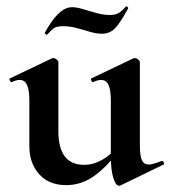

<svg xmlns="http://www.w3.org/2000/svg" viewBox="-20 -581 546 615"><path d="M192 12Q137 12 105.5 -23Q74 -58 74 -113V-260Q74 -293 66.5 -309Q59 -325 43 -325Q32 -325 18 -318Q14 -317 11.5 -323Q9 -329 12 -330L146 -394Q149 -395 151 -395Q156 -395 161.5 -390.5Q167 -386 167 -382V-161Q167 -107 187.5 -80Q208 -53 250 -53Q279 -53 308 -69.5Q337 -86 354 -111L360 -99Q326 -50 284 -19Q242 12 192 12ZM428 -382V-116Q428 -82 434.5 -68Q441 -54 456 -54Q463 -54 473.5 -57Q484 -60 497 -65Q501 -67 504 -61.5Q507 -56 504 -54L366 13Q364 14 361 14Q351 14 343 -11Q335 -36 335 -82V-260Q335 -293 327.5 -309Q320 -325 304 -325Q293 -325 278 -318Q275 -317 272.5 -323Q270 -329 273 -330L407 -394Q409 -395 412 -395Q417 -395 422.5 -390.5Q428 -386 428 -382ZM332 -533Q349 -533 359.5 -539Q370 -545 383 -560Q385 -562 388.5 -559Q392 -556 390 -553Q363 -504 346.5 -488.5Q330 -473 307 -473Q289 -473 268.5 -479Q248 -485 226.5 -491Q205 -497 182 -497Q160 -497 151.5 -490Q143 -483 131 -470Q129 -469 125.5 -472Q122 -475 124 -477Q132 -492 145 -511Q158 -530 175 -544Q192 -558 211 -558Q225 -558 245 -552Q265 -546 288 -539.5Q311 -533 332 -533Z"/></svg>

Font: Cormorant Infant Light
Style: Regular
Weight: 300
Designer: Christian Thalmann (Catharsis Fonts)
Foundry: Catharsis Fonts
Version: Version 4.001